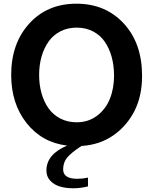

<svg xmlns="http://www.w3.org/2000/svg" viewBox="-20 -761 822 1030"><path d="M591.8 -355Q591.8 -409.2 579.1 -455.3Q566.4 -501.5 542.2 -536.9Q518.1 -572.3 479.2 -592.5Q440.4 -612.8 391.1 -612.8Q342.8 -612.8 304 -592.8Q265.1 -572.8 240.5 -537.8Q215.8 -502.9 202.9 -457.3Q189.9 -411.6 189.9 -358.9Q189.9 -306.2 202.9 -260.3Q215.8 -214.4 240.5 -179.7Q265.1 -145 304 -125Q342.8 -105 391.1 -105Q453.6 -105 500 -139.6Q546.4 -174.3 569.1 -230.2Q591.8 -286.1 591.8 -355ZM339.8 20Q204.6 3.4 122.3 -101.1Q40 -205.6 40 -358.9Q40 -527.3 136.2 -633.8Q233.4 -741.2 390.1 -741.2Q546.4 -741.2 645 -633.8Q742.2 -527.8 742.2 -354Q742.2 -246.6 701.7 -166.5Q661.1 -86.4 589.8 -36.1Q515.6 16.1 417 22Q362.3 57.6 339.8 85Q318.8 110.4 318.8 147.9Q318.8 198.2 395 198.2Q422.9 198.2 452.1 191.9V238.8Q413.1 249 373 249Q333.5 249 302 239.7Q270.5 230.5 249.8 208.5Q229 186.5 229 153.8Q229 66.9 339.8 20Z"/></svg>

Font: Miedinger*
Style: Bold
Weight: 700
Version: Version 001.000